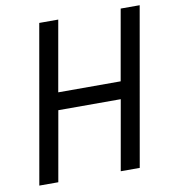

<svg xmlns="http://www.w3.org/2000/svg" viewBox="-79 -762 748 831"><g transform="rotate(-10 295.0 -346.5)"><path d="M384.8 0H468.3L590.3 -693.4H506.8L452.1 -383.3H177.7L232.4 -693.4H148.9L26.9 0H110.4L164.6 -307.1H439Z"/></g></svg>

Font: Cascadia Mono NF SemiLight
Style: Italic
Weight: 350
Italic angle: -10°
Monospace: yes
Designer: Aaron Bell
Foundry: Saja Typeworks
Version: Version 2404.023